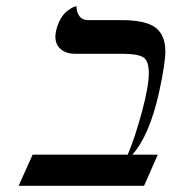

<svg xmlns="http://www.w3.org/2000/svg" viewBox="-20 -598 552 618"><path d="M371.1 -533.2Q449.7 -533.2 481 -508.8Q512.2 -484.4 512.2 -433.1Q512.2 -394 492.2 -301.8Q460.9 -161.1 405.8 -100.1H487.8L443.8 0H40L85 -100.1H391.1Q414.6 -155.3 436.8 -237.8Q459 -320.3 459 -362.8Q459 -402.3 441.2 -413.6Q423.3 -424.8 377 -424.8H223.1Q192.4 -424.8 175.3 -439.9Q158.2 -455.1 158.2 -480Q158.2 -485.4 160.2 -497.1Q164.6 -517.1 172.9 -533Q181.2 -548.8 189.9 -556.9Q198.7 -564.9 207 -570.1Q215.3 -575.2 220.7 -576.7L226.1 -578.1Q226.1 -559.1 235.6 -546.1Q245.1 -533.2 264.2 -533.2Z"/></svg>

Font: Linear Smooth
Style: Italic
Weight: 400
Designer: Philipp H. Poll, Flanker
Foundry: Philipp H. Poll, reworked by Flanker
Version: Version 1.061 | FøM Fix